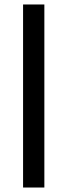

<svg xmlns="http://www.w3.org/2000/svg" viewBox="-20 -680 301 857"><path d="M83 157V-660H178V157Z"/></svg>

Font: Bricolage Grotesque 12pt Medium
Style: Regular
Weight: 500
Designer: Mathieu Triay
Foundry: Atelier Triay
Version: Version 1.001; ttfautohint (v1.8.4.7-5d5b);gftools[0.9.33.de